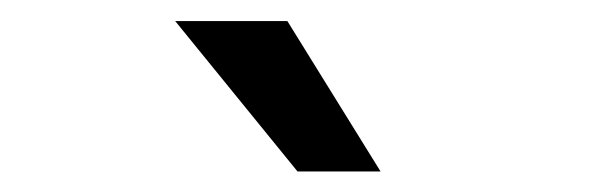

<svg xmlns="http://www.w3.org/2000/svg" viewBox="-20 -738 587 184"><path d="M265.1 -573.7 147.9 -717.8H255.4L344.7 -573.7Z"/></svg>

Font: Varta Light
Style: Bold
Weight: 700
Version: Version 1.004